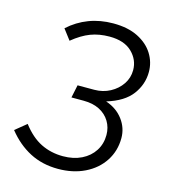

<svg xmlns="http://www.w3.org/2000/svg" viewBox="-108 -797 790 895"><g transform="rotate(15 287.0 -350.0)"><path d="M254 11Q178 11 117.5 -20.5Q57 -52 10 -111L64 -155Q106 -100 154.5 -76Q203 -52 261 -52Q312 -52 350.5 -71Q389 -90 410.5 -123.5Q432 -157 432 -200Q432 -236 414.5 -265Q397 -294 365 -310.5Q333 -327 288 -327H229L242 -389H322Q364 -389 398.5 -407.5Q433 -426 453.5 -456.5Q474 -487 474 -524Q474 -574 436.5 -610.5Q399 -647 328 -647Q278 -647 237 -631.5Q196 -616 152 -580L114 -630Q158 -670 212 -690.5Q266 -711 329 -711Q400 -711 448.5 -686.5Q497 -662 522 -622Q547 -582 547 -535Q547 -475 510 -425.5Q473 -376 390 -351Q443 -333 473 -293Q503 -253 503 -204Q503 -142 471 -93Q439 -44 382.5 -16.5Q326 11 254 11Z"/></g></svg>

Font: Red Hat Text
Style: Italic
Weight: 300
Italic angle: -12°
Designer: Pentagram, MCKL
Foundry: Pentagram, MCKL
Version: Version 1.023